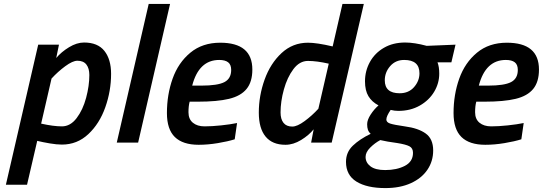

<svg xmlns="http://www.w3.org/2000/svg" viewBox="-20 -728 2771 980"><path d="M175 -500H281L267 -432Q293 -463 332.5 -487Q372 -511 409 -511Q479 -511 513 -468Q547 -425 547 -351Q547 -264 517.5 -180.5Q488 -97 431 -43.5Q374 10 296 10Q270 10 234.5 4Q199 -2 170 -9L118 215H10ZM436 -345Q436 -379 421 -398.5Q406 -418 375 -418Q351 -418 313 -390Q275 -362 243 -327L190 -97Q253 -83 296 -83Q339 -83 371 -125Q403 -167 419.5 -228.5Q436 -290 436 -345Z M739 -708H848L685 0H576Z M832 -151Q832 -245 861 -326.5Q890 -408 951.5 -459Q1013 -510 1104 -510Q1268 -510 1268 -373Q1268 -310 1238.5 -274Q1209 -238 1149 -223.5Q1089 -209 990 -209H948Q942 -187 942 -155Q942 -120 964.5 -101.5Q987 -83 1024 -83Q1061 -83 1108.5 -88Q1156 -93 1190 -100L1178 -17Q1143 -6 1092 2.5Q1041 11 994 11Q913 11 872.5 -28.5Q832 -68 832 -151ZM1008 -291Q1091 -291 1125.5 -309Q1160 -327 1160 -371Q1160 -398 1144.5 -410Q1129 -422 1099 -422Q995 -422 961 -291Z M1301 -153Q1301 -239 1330.5 -321.5Q1360 -404 1417 -457Q1474 -510 1552 -510Q1597 -510 1678 -491L1728 -708H1837L1673 0H1568L1581 -68Q1557 -38 1517 -13.5Q1477 11 1437 11Q1370 11 1335.5 -31Q1301 -73 1301 -153ZM1605 -173 1658 -403Q1597 -417 1552 -417Q1509 -417 1477.5 -375Q1446 -333 1429 -271.5Q1412 -210 1412 -154Q1412 -120 1427 -101Q1442 -82 1472 -82Q1497 -82 1535 -110Q1573 -138 1605 -173Z M1746 98Q1746 49 1781 15.5Q1816 -18 1872 -45Q1862 -54 1858 -65.5Q1854 -77 1854 -94Q1854 -116 1872 -143.5Q1890 -171 1912 -190Q1878 -208 1860.5 -237Q1843 -266 1843 -313Q1843 -366 1868 -411.5Q1893 -457 1939.5 -484Q1986 -511 2048 -511Q2095 -511 2158 -494L2305 -500L2284 -410H2213Q2222 -388 2222 -352Q2222 -303 2196 -259.5Q2170 -216 2122.5 -189Q2075 -162 2013 -162Q1994 -162 1974 -167Q1952 -135 1952 -118Q1952 -104 1971 -97.5Q1990 -91 2046 -83Q2115 -74 2153 -46.5Q2191 -19 2191 40Q2191 95 2161.5 138.5Q2132 182 2077 207Q2022 232 1947 232Q1853 232 1799.5 199Q1746 166 1746 98ZM2121 -354Q2121 -422 2043 -422Q1999 -422 1971.5 -390.5Q1944 -359 1944 -318Q1944 -252 2020 -252Q2066 -252 2093.5 -283.5Q2121 -315 2121 -354ZM2088 52Q2088 28 2069.5 18.5Q2051 9 2007 2Q1954 -5 1921 -13Q1893 2 1869.5 25.5Q1846 49 1846 73Q1846 102 1871 121Q1896 140 1946 140Q2005 140 2046.5 118.5Q2088 97 2088 52Z M2295 -151Q2295 -245 2324 -326.5Q2353 -408 2414.5 -459Q2476 -510 2567 -510Q2731 -510 2731 -373Q2731 -310 2701.5 -274Q2672 -238 2612 -223.5Q2552 -209 2453 -209H2411Q2405 -187 2405 -155Q2405 -120 2427.5 -101.5Q2450 -83 2487 -83Q2524 -83 2571.5 -88Q2619 -93 2653 -100L2641 -17Q2606 -6 2555 2.5Q2504 11 2457 11Q2376 11 2335.5 -28.5Q2295 -68 2295 -151ZM2471 -291Q2554 -291 2588.5 -309Q2623 -327 2623 -371Q2623 -398 2607.5 -410Q2592 -422 2562 -422Q2458 -422 2424 -291Z"/></svg>

Font: Cairo SemiBold
Style: Italic
Weight: 600
Italic angle: -13°
Designer: Mohamed Gaber, Accademia di Belle Arti di Urbino and others
Foundry: Kief Type Foundry, Accademia di Belle Arti di Urbino and others
Version: Version 3.011